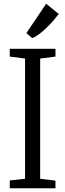

<svg xmlns="http://www.w3.org/2000/svg" viewBox="-20 -1003 348 1023"><path d="M113.5 -50.5V-691L32 -701.5V-743H275.5V-701.5L194 -691V-50.5L275.5 -40.5V0H32V-41.5ZM151.5 -800 120.5 -826.5 226 -983 293 -928.5Q280.5 -912 263.8 -892.8Q247 -873.5 228 -855Q209 -836.5 189.5 -821.8Q170 -807 152.5 -800Z"/></svg>

Font: Merriweather 24pt SemiCondensed Light
Style: Regular
Weight: 300
Width: 4
Designer: Eben Sorkin
Foundry: Eben Sorkin
Version: Version 2.100